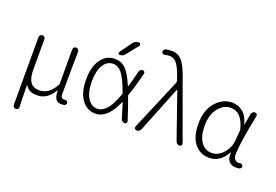

<svg xmlns="http://www.w3.org/2000/svg" viewBox="-128 -1201 2583 1795"><g transform="rotate(20 1163.5 -303.5)"><path d="M129.9 201.2Q117.2 201.2 108.4 192.4Q99.6 183.6 99.6 170.9V-502Q99.6 -513.7 108.4 -522.5Q117.2 -531.2 128.9 -531.2Q140.6 -531.2 149.4 -522.9Q158.2 -514.6 158.2 -502V-197.3Q158.2 -37.1 271.5 -37.1Q317.4 -37.1 355 -59.6Q392.6 -82 432.6 -149.4Q435.5 -156.2 435.5 -163.1V-502Q435.5 -514.6 444.3 -522.9Q453.1 -531.2 464.8 -531.2Q476.6 -531.2 485.4 -522.5Q494.1 -513.7 494.1 -502Q493.2 -471.7 491.7 -314.5Q490.2 -157.2 490.2 -76.2Q490.2 -55.7 499.5 -45.4Q508.8 -35.2 525.4 -35.2Q530.3 -35.2 534.2 -36.1Q543.9 -37.1 551.8 -32.7Q559.6 -28.3 560.5 -19.5Q561.5 -16.6 561.5 -13.7Q561.5 -5.9 557.6 0Q552.7 9.8 543 11.7Q530.3 14.6 514.6 14.6Q475.6 14.6 458 -10.7Q440.4 -36.1 439.5 -93.8Q439.5 -94.7 438 -94.7Q436.5 -94.7 436.5 -94.7Q373 13.7 273.4 13.7Q231.4 13.7 203.6 2Q175.8 -9.8 155.3 -43Q155.3 -43.9 153.8 -43.5Q152.3 -43 152.3 -42Q153.3 106.4 157.2 171.9Q158.2 183.6 149.9 192.4Q141.6 201.2 129.9 201.2Z M1017.6 -269.5Q1019.5 -276.4 1016.6 -283.2Q966.8 -417 929.7 -460.9Q891.6 -506.8 841.8 -506.8Q782.2 -506.8 746.1 -448.2Q710 -389.6 710 -283.2Q710 -177.7 747.6 -119.1Q785.2 -60.5 844.7 -60.5Q890.6 -60.5 933.6 -106.4Q975.6 -151.4 1017.6 -269.5ZM940.4 -746.1Q961.9 -776.4 1000 -776.4Q1010.7 -776.4 1015.6 -766.1Q1020.5 -755.9 1013.7 -747.1L918.9 -628.9Q900.4 -605.5 870.1 -605.5Q860.4 -605.5 856 -613.8Q851.6 -622.1 857.4 -629.9ZM1087.9 -518.6Q1090.8 -530.3 1100.6 -537.6Q1110.4 -544.9 1122.1 -544.9Q1132.8 -544.9 1139.2 -536.6Q1145.5 -528.3 1143.6 -518.6Q1110.4 -381.8 1075.2 -284.2Q1072.3 -277.3 1075.2 -270.5Q1104.5 -196.3 1151.4 -48.8Q1152.3 -44.9 1152.3 -42Q1152.3 -36.1 1148.4 -30.3Q1141.6 -21.5 1130.9 -21.5Q1118.2 -21.5 1107.9 -29.3Q1097.7 -37.1 1093.8 -48.8Q1063.5 -148.4 1047.9 -198.2Q1047.9 -200.2 1045.9 -200.2Q1043.9 -200.2 1043 -198.2Q1001 -102.5 953.1 -58.6Q902.3 -11.7 841.8 -11.7Q757.8 -11.7 705.6 -83.5Q653.3 -155.3 653.3 -283.2Q653.3 -411.1 705.6 -483.4Q757.8 -555.7 841.8 -555.7Q906.2 -555.7 950.2 -513.7Q993.2 -471.7 1041 -359.4Q1042 -357.4 1043.9 -357.4Q1045.9 -357.4 1045.9 -359.4Q1064.5 -420.9 1087.9 -518.6Z M1298.8 -20.5Q1293 -7.8 1281.2 -1Q1272.5 3.9 1261.7 3.9Q1258.8 3.9 1256.8 3.9Q1245.1 2.9 1239.3 -7.8Q1236.3 -13.7 1236.3 -18.6Q1236.3 -23.4 1238.3 -28.3L1456.1 -543Q1459 -549.8 1457 -556.6L1451.2 -576.2Q1420.9 -670.9 1389.6 -713.9Q1358.4 -756.8 1309.6 -756.8Q1289.1 -756.8 1269.5 -750Q1258.8 -747.1 1249.5 -751Q1240.2 -754.9 1236.3 -764.6Q1235.4 -769.5 1235.4 -774.4Q1235.4 -780.3 1237.3 -786.1Q1242.2 -796.9 1252.9 -799.8Q1281.2 -807.6 1316.4 -807.6Q1385.7 -807.6 1426.8 -752.4Q1467.8 -697.3 1507.8 -574.2L1706.1 -28.3Q1707 -24.4 1707 -21.5Q1707 -14.6 1703.1 -8.8Q1696.3 0 1685.5 0Q1671.9 0 1660.6 -7.8Q1649.4 -15.6 1645.5 -29.3L1489.3 -478.5Q1488.3 -481.4 1485.8 -481.4Q1483.4 -481.4 1482.4 -478.5Z M1982.4 12.7Q1891.6 12.7 1836.4 -56.2Q1781.2 -125 1781.2 -253.9Q1781.2 -387.7 1849.6 -467.3Q1918 -546.9 2014.6 -546.9Q2072.3 -546.9 2119.6 -509.3Q2167 -471.7 2186.5 -391.6Q2186.5 -390.6 2187.5 -390.6Q2188.5 -390.6 2188.5 -391.6L2209 -504.9Q2211.9 -516.6 2221.7 -524.9Q2231.4 -533.2 2243.2 -533.2Q2254.9 -533.2 2262.2 -524.4Q2269.5 -515.6 2266.6 -504.9Q2239.3 -368.2 2223.1 -265.1Q2207 -162.1 2207 -94.7Q2207 -68.4 2222.2 -52.7Q2237.3 -37.1 2259.8 -37.1Q2266.6 -37.1 2275.4 -39.1Q2284.2 -40 2292.5 -35.6Q2300.8 -31.2 2302.7 -22.5Q2303.7 -18.6 2303.7 -15.6Q2303.7 -8.8 2299.8 -2.9Q2294.9 6.8 2285.2 8.8Q2269.5 12.7 2251 12.7Q2205.1 12.7 2179.7 -16.6Q2159.2 -41 2159.2 -81.1Q2159.2 -90.8 2160.2 -101.6Q2160.2 -103.5 2158.2 -103.5Q2156.2 -103.5 2155.3 -102.5Q2091.8 12.7 1982.4 12.7ZM1992.2 -38.1Q2052.7 -38.1 2103.5 -94.2Q2154.3 -150.4 2160.2 -225.6L2168 -323.2Q2168.9 -331.1 2167 -337.9Q2127.9 -496.1 2017.6 -496.1Q1946.3 -496.1 1894.5 -430.7Q1842.8 -365.2 1842.8 -253.9Q1842.8 -153.3 1882.3 -95.7Q1921.9 -38.1 1992.2 -38.1Z"/></g></svg>

Font: Gen Jyuu Gothic Light
Style: Regular
Weight: 200
Designer: [Source Han Sans]
Ryoko NISHIZUKA  (kana & ideographs); Paul D. Hunt (Latin, Greek & Cyrillic); Wenlong ZHANG  (bopomofo
Version: Version 1.002.20150607